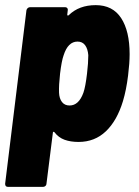

<svg xmlns="http://www.w3.org/2000/svg" viewBox="-23 -545 542 748"><path d="M476 -251Q469 -194 456 -151Q433 -75 389.5 -33.5Q346 8 283 8Q252 8 228.5 -0.5Q205 -9 189 -30Q187 -32 185 -31.5Q183 -31 183 -28L158 171Q158 176 154 179.5Q150 183 145 183H8Q-3 183 -3 171L80 -505Q81 -510 85 -513.5Q89 -517 94 -517H231Q236 -517 239 -513.5Q242 -510 241 -505L239 -488Q239 -485 241 -484.5Q243 -484 245 -486Q285 -525 350 -525Q416 -525 449 -474.5Q482 -424 482 -334Q482 -299 476 -251ZM316 -258Q321 -300 321 -330Q319 -355 308.5 -369Q298 -383 279 -383Q242 -383 225 -330Q217 -308 211 -258Q206 -213 207 -184Q208 -161 218.5 -147.5Q229 -134 248 -134Q284 -134 302 -184Q310 -207 316 -258Z"/></svg>

Font: Barlow Semi Condensed ExtraBold
Style: Italic
Weight: 800
Width: 4
Italic angle: -7°
Designer: Jeremy Tribby
Foundry: Tribby Type
Version: Version 1.408